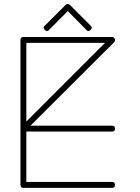

<svg xmlns="http://www.w3.org/2000/svg" viewBox="-20 -939 710 975"><path d="M84 0C84 10.3 88.9 15.1 99.1 15.1H548.8C559.1 15.1 564 10.3 564 0C564 -10.3 559.1 -15.1 548.8 -15.1H113.8V-271H548.8C559.1 -271 564 -275.9 564 -285.6C564 -295.9 559.1 -300.8 548.8 -300.8H134.8L560.1 -725.1C563 -728 564.5 -731.4 564.5 -734.9C564.5 -737.3 564 -739.3 563 -741.7C560.1 -748 555.2 -751 548.8 -751H99.1C88.9 -751 84 -746.1 84 -735.8ZM113.8 -721.2H513.2L113.8 -321.8ZM207 -808.1C191.4 -797.4 216.8 -770 229 -787.1L324.2 -882.8L418.9 -787.1C431.2 -770 456.5 -797.4 440.9 -808.1L335 -914.1L324.2 -919.4C320.3 -919.4 316.4 -917.5 313 -914.1Z"/></svg>

Font: Nemoy
Style: Light
Weight: 300
Designer: BSozoo
Foundry: BSozoo
Version: Version 001.000